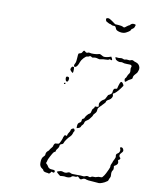

<svg xmlns="http://www.w3.org/2000/svg" viewBox="-85 -831 718 895"><g transform="rotate(10 273.5 -383.5)"><path d="M514 -182Q515 -184 519 -184Q523 -184 526 -181Q529 -178 530.5 -172Q532 -166 524.5 -159Q517 -152 517 -145.5Q517 -139 521 -136Q525 -133 522.5 -129Q520 -125 519 -125Q512 -124 516 -116Q520 -105 508 -97L500 -92L501 -84Q502 -76 499 -72Q492 -65 494 -48Q495 -40 491.5 -34.5Q488 -29 487 -24Q486 -20 483.5 -18Q481 -16 471 -10Q449 1 438 -2Q434 -3 412.5 -4Q391 -5 386 -7Q374 -13 364 -6Q356 -1 350 -9Q342 -18 338 -13Q337 -11 327 -12Q317 -13 313.5 -8.5Q310 -4 301 -3Q292 -2 286.5 -3.5Q281 -5 271 -4L261 -3L252 -10Q243 -18 243 -19Q243 -21 249.5 -23Q256 -25 261 -26Q268 -26 272 -24Q283 -20 292 -24.5Q301 -29 308 -24Q312 -21 335.5 -21.5Q359 -22 365 -20.5Q371 -19 377 -22Q384 -27 395 -22Q400 -20 404 -23.5Q408 -27 416.5 -26Q425 -25 431.5 -28Q438 -31 446 -30Q454 -29 457 -33Q460 -37 464 -42Q469 -49 479 -71Q485 -84 484 -88Q483 -92 487 -100Q491 -108 491 -110Q491 -112 496.5 -122Q502 -132 501 -138Q498 -148 507 -153Q513 -156 515.5 -163Q518 -170 515 -176Q513 -179 514 -182ZM289 -228Q293 -221 289 -218Q287 -216 285 -208Q283 -200 276 -193Q268 -186 260 -174.5Q252 -163 251 -158Q250 -153 245 -151Q234 -148 234 -142Q234 -133 225 -123Q221 -118 221 -114Q221 -110 218 -109.5Q215 -109 211.5 -105Q208 -101 199 -84Q190 -67 190 -63.5Q190 -60 187.5 -55Q185 -50 189.5 -47Q194 -44 197 -38Q203 -26 218 -26Q227 -26 230.5 -24Q234 -22 233 -19Q232 -10 223 -14Q219 -17 217 -14Q211 -4 206 -5Q202 -7 196 -7Q182 -9 180 -14Q179 -19 173 -22Q159 -30 160 -49Q160 -70 169 -78Q176 -84 176 -89Q176 -101 186 -108Q190 -111 191 -114Q192 -117 198.5 -124.5Q205 -132 205 -135Q205 -138 207.5 -142.5Q210 -147 212 -148Q215 -149 221.5 -149Q228 -149 230 -151Q233 -154 238 -165.5Q243 -177 243 -179Q243 -182 246.5 -188.5Q250 -195 251 -195Q252 -195 254 -193Q256 -191 258.5 -192.5Q261 -194 261 -197Q261 -201 266.5 -209Q272 -217 272 -220Q272 -226 279.5 -230Q287 -234 289 -228ZM209 -435Q211 -434 211 -432Q211 -430 208 -429Q205 -427 204 -429.5Q203 -432 205 -433.5Q207 -435 209 -435ZM214 -465Q226 -465 223 -452Q222 -446 220 -443.5Q218 -441 214 -442Q210 -443 208.5 -450.5Q207 -458 208.5 -461.5Q210 -465 214 -465ZM462 -481Q467 -489 475 -477Q480 -470 478 -467Q476 -464 469 -454Q462 -444 452.5 -434.5Q443 -425 440 -425Q435 -425 438 -417Q440 -411 436 -404Q432 -397 425 -393Q411 -387 411 -379Q411 -377 402.5 -368.5Q394 -360 389.5 -355Q385 -350 381.5 -346.5Q378 -343 378 -334.5Q378 -326 370.5 -318.5Q363 -311 363 -308Q363 -305 358 -299Q353 -293 350 -288.5Q347 -284 338.5 -279Q330 -274 329 -267Q328 -260 322.5 -255Q317 -250 317 -247Q315 -240 303 -237L298 -236V-244Q298 -260 308 -264Q315 -267 315 -275Q315 -283 322 -285Q325 -285 327 -291Q328 -295 334.5 -303Q341 -311 346 -313Q351 -315 352.5 -325Q354 -335 358.5 -338.5Q363 -342 364 -347Q364 -349 364.5 -349.5Q365 -350 366.5 -350.5Q368 -351 372 -350Q376 -350 377.5 -350.5Q379 -351 380.5 -352Q382 -353 382 -355Q382 -357 381 -361Q380 -367 383 -372Q389 -383 401 -389Q406 -391 413 -407Q416 -414 417.5 -414Q419 -414 426.5 -419Q434 -424 434 -432Q434 -438 436.5 -443Q439 -448 443 -448Q453 -448 453 -453Q453 -456 456.5 -467Q460 -478 462 -481ZM228 -514Q230 -516 236 -514Q238 -513 238 -502Q238 -491 236.5 -487.5Q235 -484 228.5 -491Q222 -498 222 -500Q222 -508 228 -514ZM424 -593Q434 -591 445 -593Q450 -594 455.5 -591Q461 -588 466.5 -590Q472 -592 479.5 -590.5Q487 -589 491 -591Q499 -595 505 -591Q509 -588 517 -586Q532 -582 537 -566Q539 -557 536 -550.5Q533 -544 533 -542Q533 -540 524 -530.5Q515 -521 515 -514Q515 -510 513.5 -508Q512 -506 506 -503Q497 -499 491 -493Q483 -485 481 -490Q477 -501 482 -505Q485 -507 487.5 -514.5Q490 -522 495 -528Q500 -534 498.5 -544.5Q497 -555 499 -558Q503 -566 496 -570Q492 -571 477.5 -571Q463 -571 458 -573.5Q453 -576 447 -574.5Q441 -573 432.5 -576.5Q424 -580 421.5 -585Q419 -590 419 -592Q419 -594 424 -593ZM266 -594Q270 -600 275 -595Q281 -588 288 -591Q293 -594 298 -592Q304 -590 317.5 -590.5Q331 -591 337 -593Q343 -596 348.5 -593.5Q354 -591 357 -589Q365 -582 387 -588Q399 -592 399.5 -592Q400 -592 403 -586Q407 -580 405 -577Q403 -574 397 -578Q394 -580 391.5 -577Q389 -574 375.5 -574Q362 -574 354.5 -571.5Q347 -569 340 -572Q328 -576 318 -573Q314 -571 310 -574Q303 -580 297 -575Q294 -573 289 -573Q283 -573 273 -562Q263 -551 260 -542Q253 -521 245 -517Q238 -513 236 -519Q234 -524 241 -536Q243 -540 244 -557.5Q245 -575 246 -578Q247 -581 253 -582Q259 -583 261.5 -586.5Q264 -590 266 -594ZM376 -755 391 -744 407 -743Q423 -742 428 -739Q432 -736 435 -736.5Q438 -737 445 -743Q454 -750 456 -750Q458 -750 463 -756Q470 -762 480 -760Q486 -759 486 -756.5Q486 -754 485 -753Q484 -752 483 -747Q482 -742 475.5 -738Q469 -734 469 -733Q469 -726 450 -716Q437 -708 418 -712Q401 -716 399 -723Q398 -725 395.5 -730.5Q393 -736 386 -735.5Q379 -735 374.5 -738Q370 -741 367 -741Q364 -741 359 -744Q354 -747 350.5 -748.5Q347 -750 345.5 -756Q344 -762 346.5 -764Q349 -766 355 -766Q361 -766 376 -755Z"/></g></svg>

Font: TT2020 Style D
Style: Italic
Weight: 400
Italic angle: -15°
Version: Version 0.2.000